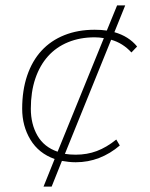

<svg xmlns="http://www.w3.org/2000/svg" viewBox="-20 -590 556 710"><path d="M141 100 182 -2Q123 -23 92.5 -73.5Q62 -124 62 -188Q62 -256 80.5 -310.5Q99 -365 133.5 -402.5Q168 -440 218 -460Q268 -480 330 -480Q354 -480 375 -477L413 -570H443L403 -471Q456 -456 487 -418L466 -396Q434 -431 391 -443L220 -21Q238 -18 260 -18Q302 -18 338 -31.5Q374 -45 410 -74L423 -52Q388 -22 347 -6Q306 10 260 10Q246 10 233.5 8.5Q221 7 209 5L171 100ZM94 -188Q94 -131 118.5 -88.5Q143 -46 193 -29L364 -449Q347 -452 330 -452Q276 -452 232 -434Q188 -416 157.5 -382Q127 -348 110.5 -299Q94 -250 94 -188Z"/></svg>

Font: Celebes Thin
Style: Italic
Weight: 250
Italic angle: -10°
Designer: Anugrah Pasau
Foundry: Lafontype
Version: Version 1.000; ttfautohint (v1.8.4)